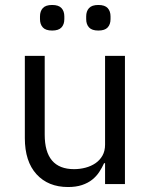

<svg xmlns="http://www.w3.org/2000/svg" viewBox="-20 -741 608 773"><path d="M403 -84H399Q391 -66 379.5 -48.5Q368 -31 351 -17.5Q334 -4 310 4Q286 12 254 12Q174 12 127 -39.5Q80 -91 80 -185V-516H160V-199Q160 -60 278 -60Q302 -60 324.5 -66Q347 -72 364.5 -84Q382 -96 392.5 -114.5Q403 -133 403 -159V-516H483V0H403ZM190 -618Q164 -618 152.5 -630.5Q141 -643 141 -664V-675Q141 -696 152.5 -708.5Q164 -721 190 -721Q216 -721 227.5 -708.5Q239 -696 239 -675V-664Q239 -643 227.5 -630.5Q216 -618 190 -618ZM376 -618Q350 -618 338.5 -630.5Q327 -643 327 -664V-675Q327 -696 338.5 -708.5Q350 -721 376 -721Q402 -721 413.5 -708.5Q425 -696 425 -675V-664Q425 -643 413.5 -630.5Q402 -618 376 -618Z"/></svg>

Font: IBM Plex Sans Arabic
Style: Regular
Weight: 400
Designer: Mike Abbink, Paul van der Laan, Pieter van Rosmalen, Wael Morcos, Khajak Apelian
Foundry: Bold Monday
Version: Version 1.005